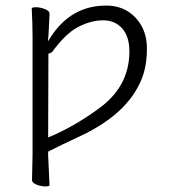

<svg xmlns="http://www.w3.org/2000/svg" viewBox="-20 -503 612 690"><path d="M154 -310 153 -9Q243 -46 331 -110Q445 -190 445 -318Q445 -372 419 -401Q393 -430 350.5 -430Q308 -430 262.5 -407Q217 -384 168 -317Q163 -312 154 -310ZM163 -371Q236 -483 362 -483Q426 -483 467 -439.5Q508 -396 508 -329Q508 -262 487 -214Q437 -96 279 -19Q236 1 203 17Q170 33 153 42V56L158 162Q158 167 143 167Q128 167 111.5 160.5Q95 154 95 144L97 55V-368Q97 -421 94 -472Q94 -477 109 -477Q124 -477 141 -470.5Q158 -464 158 -454Q158 -448 157 -432Q156 -416 155.5 -400Q155 -384 154 -374L152 -354ZM156 -399Z"/></svg>

Font: ToneOZ-Pinyin-WenKai-Light
Style: Light
Weight: 300
Designer: Fontworks Inc.
Foundry: ToneOZ
Version: Version 0.240331